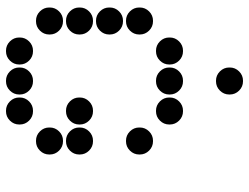

<svg xmlns="http://www.w3.org/2000/svg" viewBox="-115 -720 830 640"><g transform="rotate(90 300.0 -400.0)"><path d="M249 -795Q231 -795 218 -782Q205 -769 205 -751V-749Q205 -731 218 -718Q231 -705 249 -705H251Q269 -705 282 -718Q295 -731 295 -749V-751Q295 -769 282 -782Q269 -795 251 -795ZM149 -595Q131 -595 118 -582Q105 -569 105 -551V-549Q105 -531 118 -518Q131 -505 149 -505H151Q169 -505 182 -518Q195 -531 195 -549V-551Q195 -569 182 -582Q169 -595 151 -595ZM249 -595Q231 -595 218 -582Q205 -569 205 -551V-549Q205 -531 218 -518Q231 -505 249 -505H251Q269 -505 282 -518Q295 -531 295 -549V-551Q295 -569 282 -582Q269 -595 251 -595ZM349 -595Q331 -595 318 -582Q305 -569 305 -551V-549Q305 -531 318 -518Q331 -505 349 -505H351Q369 -505 382 -518Q395 -531 395 -549V-551Q395 -569 382 -582Q369 -595 351 -595ZM49 -495Q31 -495 18 -482Q5 -469 5 -451V-449Q5 -431 18 -418Q31 -405 49 -405H51Q69 -405 82 -418Q95 -431 95 -449V-451Q95 -469 82 -482Q69 -495 51 -495ZM449 -495Q431 -495 418 -482Q405 -469 405 -451V-449Q405 -431 418 -418Q431 -405 449 -405H451Q469 -405 482 -418Q495 -431 495 -449V-451Q495 -469 482 -482Q469 -495 451 -495ZM49 -395Q31 -395 18 -382Q5 -369 5 -351V-349Q5 -331 18 -318Q31 -305 49 -305H51Q69 -305 82 -318Q95 -331 95 -349V-351Q95 -369 82 -382Q69 -395 51 -395ZM49 -295Q31 -295 18 -282Q5 -269 5 -251V-249Q5 -231 18 -218Q31 -205 49 -205H51Q69 -205 82 -218Q95 -231 95 -249V-251Q95 -269 82 -282Q69 -295 51 -295ZM349 -295Q331 -295 318 -282Q305 -269 305 -251V-249Q305 -231 318 -218Q331 -205 349 -205H351Q369 -205 382 -218Q395 -231 395 -249V-251Q395 -269 382 -282Q369 -295 351 -295ZM449 -295Q431 -295 418 -282Q405 -269 405 -251V-249Q405 -231 418 -218Q431 -205 449 -205H451Q469 -205 482 -218Q495 -231 495 -249V-251Q495 -269 482 -282Q469 -295 451 -295ZM49 -195Q31 -195 18 -182Q5 -169 5 -151V-149Q5 -131 18 -118Q31 -105 49 -105H51Q69 -105 82 -118Q95 -131 95 -149V-151Q95 -169 82 -182Q69 -195 51 -195ZM449 -195Q431 -195 418 -182Q405 -169 405 -151V-149Q405 -131 418 -118Q431 -105 449 -105H451Q469 -105 482 -118Q495 -131 495 -149V-151Q495 -169 482 -182Q469 -195 451 -195ZM149 -95Q131 -95 118 -82Q105 -69 105 -51V-49Q105 -31 118 -18Q131 -5 149 -5H151Q169 -5 182 -18Q195 -31 195 -49V-51Q195 -69 182 -82Q169 -95 151 -95ZM249 -95Q231 -95 218 -82Q205 -69 205 -51V-49Q205 -31 218 -18Q231 -5 249 -5H251Q269 -5 282 -18Q295 -31 295 -49V-51Q295 -69 282 -82Q269 -95 251 -95ZM349 -95Q331 -95 318 -82Q305 -69 305 -51V-49Q305 -31 318 -18Q331 -5 349 -5H351Q369 -5 382 -18Q395 -31 395 -49V-51Q395 -69 382 -82Q369 -95 351 -95Z"/></g></svg>

Font: Doto Rounded Black
Style: Regular
Weight: 900
Monospace: yes
Version: Version 1.000